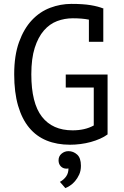

<svg xmlns="http://www.w3.org/2000/svg" viewBox="-20 -732 640 987"><path d="M437 -631Q403 -638 354 -638Q312 -638 273.5 -623.5Q235 -609 205.5 -575Q176 -541 158.5 -486Q141 -431 141 -350Q141 -202 195.5 -132Q250 -62 353 -62Q417 -62 462 -87V-282H318V-349H533V-41Q517 -29 494.5 -19Q472 -9 446.5 -2Q421 5 393.5 8.5Q366 12 340 12Q273 12 220 -9.5Q167 -31 130 -75.5Q93 -120 73 -188.5Q53 -257 53 -350Q53 -447 78 -516Q103 -585 144 -628.5Q185 -672 238 -692Q291 -712 347 -712Q407 -712 446 -705.5Q485 -699 512 -688L511 -684V-517H437ZM281 92Q281 71 296.5 58Q312 45 332 45Q357 45 376.5 62.5Q396 80 396 120Q396 146 387 165.5Q378 185 365.5 199.5Q353 214 339.5 222.5Q326 231 316 235L288 203Q308 192 320 175Q332 158 332 134Q328 135 322 135Q304 135 292.5 123Q281 111 281 92Z"/></svg>

Font: PT Mono
Style: Regular
Weight: 400
Monospace: yes
Designer: A.Korolkova, I.Chaeva
Foundry: ParaType Ltd
Version: Version 1.001W OFL